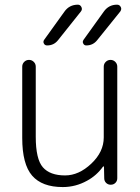

<svg xmlns="http://www.w3.org/2000/svg" viewBox="-20 -796 585 805"><path d="M415 -516.6Q415 -528.3 423.3 -536.6Q431.6 -544.9 443.4 -544.9Q455.1 -544.9 463.4 -536.6Q471.7 -528.3 471.7 -516.6V-48.8Q471.7 -37.1 463.9 -29.3Q456.1 -21.5 444.3 -21.5Q432.6 -21.5 424.8 -29.3Q417 -37.1 417 -48.8L416 -96.7Q416 -97.7 414.6 -98.1Q413.1 -98.6 412.1 -97.7Q384.8 -59.6 344.7 -38.1Q296.9 -11.7 243.2 -11.7Q156.2 -11.7 114.7 -59.6Q73.2 -107.4 73.2 -217.8V-516.6Q73.2 -528.3 81.5 -536.6Q89.8 -544.9 101.6 -544.9Q113.3 -544.9 121.6 -536.6Q129.9 -528.3 129.9 -516.6V-222.7Q129.9 -128.9 159.7 -94.7Q189.5 -60.5 252.9 -60.5Q310.5 -60.5 362.8 -109.9Q415 -159.2 415 -219.7ZM223.6 -627.9Q206.1 -605.5 177.7 -605.5Q168 -605.5 164.1 -613.3Q162.1 -617.2 162.1 -620.1Q162.1 -625 165 -628.9L250 -747.1Q270.5 -776.4 306.6 -776.4Q316.4 -776.4 321.3 -766.6Q326.2 -756.8 319.3 -748ZM387.7 -627.9Q370.1 -605.5 341.8 -605.5Q333 -605.5 329.1 -613.3Q327.1 -617.2 327.1 -620.1Q327.1 -624 330.1 -628.9L415 -747.1Q435.5 -776.4 470.7 -776.4Q481.4 -776.4 486.3 -766.6Q488.3 -762.7 488.3 -758.8Q488.3 -753.9 484.4 -748Z"/></svg>

Font: irohamaru Light
Style: Regular
Weight: 200
Designer: [Source Han Sans]
Ryoko NISHIZUKA  (kana & ideographs); Paul D. Hunt (Latin, Greek & Cyrillic); Wenlong ZHANG  (bopomofo
Version: Version 1.01